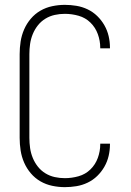

<svg xmlns="http://www.w3.org/2000/svg" viewBox="-20 -763 540 791"><path d="M247 8Q221 8 195 2.5Q169 -3 146.5 -16Q124 -29 107 -49Q90 -69 79.5 -93Q69 -117 65 -143Q61 -169 61 -195V-540Q61 -566 65 -592Q69 -618 79.5 -642Q90 -666 107 -686Q124 -706 146.5 -719Q169 -732 195 -737.5Q221 -743 247 -743Q271 -743 295 -739Q319 -735 341 -724.5Q363 -714 380.5 -697Q398 -680 410 -659Q422 -638 427.5 -614.5Q433 -591 433 -567Q433 -566 433 -565.5Q433 -565 433 -564H393Q393 -565 393 -565.5Q393 -566 393 -566Q393 -595 383 -622.5Q373 -650 352.5 -670Q332 -690 304 -698Q276 -706 247 -706Q226 -706 205.5 -701.5Q185 -697 167 -686Q149 -675 136 -658.5Q123 -642 115 -622.5Q107 -603 104 -582Q101 -561 101 -540V-195Q101 -174 104 -153Q107 -132 115 -112.5Q123 -93 136 -76.5Q149 -60 167 -49Q185 -38 205.5 -33.5Q226 -29 247 -29Q276 -29 304 -37Q332 -45 352.5 -65Q373 -85 383 -112.5Q393 -140 393 -169Q393 -169 393 -169.5Q393 -170 393 -171H433Q433 -170 433 -169.5Q433 -169 433 -168Q433 -144 427.5 -120.5Q422 -97 410 -76Q398 -55 380.5 -38Q363 -21 341 -10.5Q319 0 295 4Q271 8 247 8Z"/></svg>

Font: iosevka_custom_sans_ss08 XLt
Style: Regular
Weight: 200
Designer: Belleve Invis
Foundry: Belleve Invis
Version: Version 10.3.0; ttfautohint (v1.8.3)